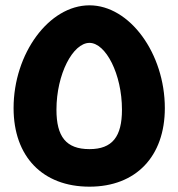

<svg xmlns="http://www.w3.org/2000/svg" viewBox="-20 -726 670 721"><path d="M316 -25C491 -25 599 -139 599 -320C599 -525 467 -706 316 -706C164 -706 31 -525 31 -320C31 -138 140 -25 316 -25ZM316 -166C228 -166 192 -213 192 -314C192 -448 254 -565 316 -565C377 -565 438 -448 438 -314C438 -213 402 -166 316 -166Z"/></svg>

Font: UULA Sans
Style: Bold
Weight: 700
Designer: Mohamed Gaber, Laura Garcia Mut
Foundry: Kief Type Foundry
Version: Version 3.006;hotconv 1.0.109;makeotfexe 2.5.65596